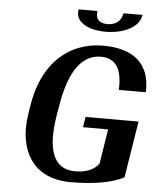

<svg xmlns="http://www.w3.org/2000/svg" viewBox="-60 -951 825 1011"><g transform="rotate(5 352.5 -445.0)"><path d="M99 -334C90 -279 90 -230 98 -188C120 -72 199 10 352 10C475 10 572 -8 632 -40L680 -339H400L391 -284H524L495 -101C468 -62 418 -49 370 -49C247 -49 221 -166 247 -329L256 -382C281 -539 337 -662 453 -662C537 -662 567 -599 562 -496H705C710 -641 629 -721 458 -721C413 -721 371 -713 332 -698C210 -650 132 -538 106 -376ZM314 -900C312 -885 312 -871 318 -858C335 -819 389 -795 466 -795C491 -795 515 -798 537 -803C594 -817 644 -847 652 -900H551C545 -859 515 -836 472 -836C429 -836 407 -857 414 -900Z"/></g></svg>

Font: Aerodynamic
Style: Obl
Weight: 500
Designer: Google
Version: Version 2.000980; 2014